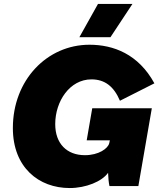

<svg xmlns="http://www.w3.org/2000/svg" viewBox="-20 -940 813 970"><path d="M332 10C414 10 495 -23 526 -67C527 -41 529 -18 533 0H679L747 -393H446L418 -231H535L532 -217C526 -190 479 -156 409 -156C318 -156 259 -214 259 -313C259 -428 332 -539 442 -539C509 -539 555 -504 586 -431L760 -519C679 -667 553 -714 432 -714C218 -714 45 -536 45 -293C45 -94 176 10 332 10ZM649 -920H475L381 -752H538Z"/></svg>

Font: Fixel Display 20240404 Black
Style: Italic
Weight: 900
Italic angle: -10°
Designer: AlfaBravo + MacPaw
Foundry: Kyrylo Tkachov, Marchela Mozhyna, Serhii Makarenko, Maria Weinstein, Zakhar Kryvoshyya
Version: Version 1.211;Glyphs 3.2 (3225)